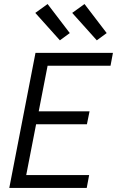

<svg xmlns="http://www.w3.org/2000/svg" viewBox="-20 -932 590 952"><path d="M26 0 156 -670H540L528 -606H216L172 -380H424L411 -316H159L110 -64H422L410 0ZM460 -732 338 -868 399 -912 509 -768ZM277 -732 155 -868 216 -912 326 -768Z"/></svg>

Font: Lode
Style: Italic
Weight: 400
Italic angle: -11°
Monospace: yes
Designer: Belleve Invis
Foundry: Belleve Invis
Version: Version 29.2.0; ttfautohint (v1.8.3)